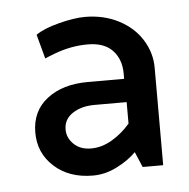

<svg xmlns="http://www.w3.org/2000/svg" viewBox="-36 -737 403 410"><g transform="rotate(-5 165.5 -532.5)"><path d="M161 -643Q196 -643 214 -624Q232 -605 232 -574V-563H154Q100 -563 66.5 -537Q33 -511 33 -465Q33 -421 65 -392Q97 -363 148 -363Q174 -363 199 -375.5Q224 -388 241 -405L255 -372H299V-581Q299 -613 281.5 -641Q264 -669 232 -685.5Q200 -702 160 -702Q137 -702 104 -693.5Q71 -685 54 -673L68 -621Q72 -623 89 -629.5Q106 -636 124 -639.5Q142 -643 161 -643ZM164 -513H233V-467Q216 -447 194 -434Q172 -421 149 -421Q126 -421 112 -434.5Q98 -448 98 -466Q98 -488 117 -500.5Q136 -513 164 -513Z"/></g></svg>

Font: Catamaran
Style: Regular
Weight: 400
Designer: Pria Ravichandran
Version: Version 1.000;PS 001.000;hotconv 1.0.70;makeotf.lib2.5.58329